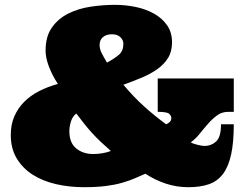

<svg xmlns="http://www.w3.org/2000/svg" viewBox="-20 -759 1024 800"><path d="M833 -150.9Q859.9 -150.9 880.4 -169.4Q900.9 -188 900.9 -241.2H954.1Q954.1 -166 943.1 -115.5Q932.1 -64.9 909.2 -34.4Q886.2 -3.9 850.6 8.5Q814.9 21 765.1 21Q714.8 21 669.4 5.6Q624 -9.8 585.9 -35.2Q564.9 -25.9 541.5 -15.9Q518.1 -5.9 488.5 2.7Q459 11.2 420.4 16.1Q381.8 21 330.1 21Q268.1 21 212.6 8.1Q157.2 -4.9 115.7 -31.5Q74.2 -58.1 49.6 -99.1Q24.9 -140.1 24.9 -196.8Q24.9 -240.2 40 -274.7Q55.2 -309.1 81.1 -335Q106.9 -360.8 143.1 -379.4Q179.2 -397.9 221.2 -409.2Q196.8 -446.8 183.3 -482.9Q169.9 -519 169.9 -547.9Q169.9 -606.9 196 -644Q222.2 -681.2 263.7 -702.1Q305.2 -723.1 356.7 -731Q408.2 -738.8 459 -738.8Q502.9 -738.8 545.4 -730Q587.9 -721.2 621.8 -702.1Q655.8 -683.1 676.3 -653.6Q696.8 -624 696.8 -583Q696.8 -543.9 679.9 -517.1Q663.1 -490.2 634.5 -470.2Q606 -450.2 569.6 -435.1Q533.2 -419.9 494.1 -405.8Q537.1 -355 579.1 -316.9Q621.1 -278.8 671.9 -241.2Q680.2 -244.1 687 -250.5Q693.8 -256.8 693.8 -267.1Q693.8 -276.9 684.8 -284.9Q675.8 -293 637.2 -293V-432.1H954.1V-293H931.2Q904.8 -293 885 -278.6Q865.2 -264.2 847.2 -243.7Q829.1 -223.1 812 -201.7Q794.9 -180.2 774.9 -166Q780.8 -162.1 788.8 -159.7Q796.9 -157.2 805.4 -155Q814 -152.8 821.5 -151.9Q829.1 -150.9 833 -150.9ZM297.9 -286.1Q282.2 -273.9 275.6 -252.9Q269 -231.9 269 -211.9Q269 -164.1 297.6 -140.6Q326.2 -117.2 368.2 -117.2Q384.8 -117.2 404.3 -120.1Q423.8 -123 441.9 -129.9Q418 -150.9 398.9 -168.9Q379.9 -187 363 -205.6Q346.2 -224.1 330.6 -243.7Q314.9 -263.2 297.9 -286.1ZM494.1 -576.2Q494.1 -591.8 481.7 -604Q469.2 -616.2 446.8 -616.2Q421.9 -616.2 408.4 -604Q395 -591.8 395 -571.8Q395 -555.2 403.1 -539.1Q411.1 -522.9 425.8 -498Q457 -515.1 475.6 -531Q494.1 -546.9 494.1 -576.2Z"/></svg>

Font: Ultra
Style: Regular
Weight: 400
Designer: Astigmatic (AOETI)
Foundry: Astigmatic (AOETI)
Version: Version 1.001